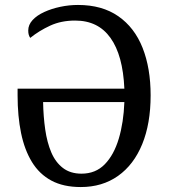

<svg xmlns="http://www.w3.org/2000/svg" viewBox="-20 -745 681 775"><path d="M306 10Q236 10 187.5 -16Q139 -42 109 -91Q79 -140 65 -208Q51 -276 51 -360V-387H482Q479 -455 465 -506Q451 -557 426 -592Q401 -627 365.5 -644.5Q330 -662 283 -662Q227 -662 182.5 -641.5Q138 -621 102 -592Q98 -598 96 -605Q94 -612 94 -622Q94 -645 111.5 -664Q129 -683 158.5 -696.5Q188 -710 223.5 -717.5Q259 -725 295 -725Q392 -725 457.5 -679.5Q523 -634 555.5 -552Q588 -470 588 -360Q588 -246 554 -163Q520 -80 456.5 -35Q393 10 306 10ZM309 -44Q366 -44 403 -82Q440 -120 459.5 -185.5Q479 -251 482 -333H154Q155 -275 162.5 -222.5Q170 -170 187 -130Q204 -90 234 -67Q264 -44 309 -44Z"/></svg>

Font: Noto Serif SemiCondensed
Style: Regular
Weight: 400
Width: 4
Designer: Monotype Design Team
Foundry: Monotype Imaging Inc.
Version: Version 2.013